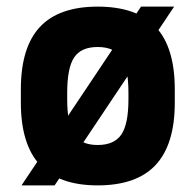

<svg xmlns="http://www.w3.org/2000/svg" viewBox="-20 -550 590 580"><path d="M45 10 406 -530H506L145 10ZM275 10Q158 10 100.5 -52Q43 -114 43 -240V-280Q43 -407 100.5 -468.5Q158 -530 275 -530Q393 -530 450.5 -468.5Q508 -407 508 -280V-240Q508 -114 450.5 -52Q393 10 275 10ZM275 -112Q325 -112 346.5 -143.5Q368 -175 368 -250V-270Q368 -345 346.5 -376.5Q325 -408 275 -408Q225 -408 204 -376.5Q183 -345 183 -270V-250Q183 -175 204 -143.5Q225 -112 275 -112Z"/></svg>

Font: M PLUS Code Latin SemiExpanded
Style: Bold
Weight: 700
Width: 6
Designer: Coji Morishita
Foundry: UNDERFOREST DESIGN
Version: Version 1.002; ttfautohint (v1.8.3)